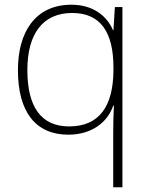

<svg xmlns="http://www.w3.org/2000/svg" viewBox="-20 -560 630 814"><path d="M460 0V234H499V-530H467L461 -432H459C434 -491 376 -540 283 -540C128 -540 56 -422 56 -263C56 -84 132 11 270 11C368 11 436 -41 460 -112H463C461 -81 460 -31 460 0ZM273 -24C155 -24 96 -106 96 -263C96 -416 161 -505 286 -505C406 -505 461 -424 461 -273V-262C460 -112 403 -24 273 -24Z"/></svg>

Font: Noto Sans Canadian Aboriginal ExtraLight
Style: Regular
Weight: 200
Designer: Monotype Design Team, Typotheque's Kevin King
Foundry: Monotype Imaging Inc.
Version: Version 2.004